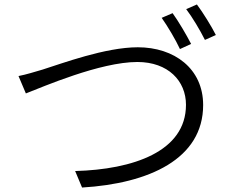

<svg xmlns="http://www.w3.org/2000/svg" viewBox="-20 -840 1040 861"><path d="M63 -499 96 -421C171 -450 429 -562 596 -562C734 -562 814 -477 814 -370C814 -160 576 -80 317 -73L348 1C648 -17 891 -127 891 -369C891 -533 761 -628 598 -628C452 -628 257 -555 171 -528C133 -517 99 -506 63 -499ZM754 -781 705 -760C732 -722 768 -661 787 -620L837 -643C816 -684 780 -745 754 -781ZM863 -820 815 -799C843 -762 877 -705 899 -661L948 -683C929 -721 890 -784 863 -820Z"/></svg>

Font: Noto Sans JP DemiLight
Style: Regular
Weight: 350
Designer: Ryoko NISHIZUKA 西塚涼子 (kana, bopomofo & ideographs); Paul D. Hunt (Latin, Greek & Cyrillic); Sandoll Communications 산돌커뮤니
Foundry: Adobe
Version: Version 2.004;hotconv 1.0.118;makeotfexe 2.5.65603